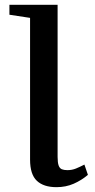

<svg xmlns="http://www.w3.org/2000/svg" viewBox="-20 -763 394 795"><path d="M214 12Q160.5 12 132.5 -14.5Q104.5 -41 104.5 -102V-689L19 -702V-743H218.5V-113.5Q218.5 -89.5 222.8 -77.8Q227 -66 236 -62.2Q245 -58.5 259 -58.5Q278 -58.5 294.5 -65.2Q311 -72 329.5 -81.5L344 -39Q317.5 -16.5 285 -2.2Q252.5 12 214 12Z"/></svg>

Font: Merriweather 60pt Medium
Style: Regular
Weight: 500
Version: Version 2.100